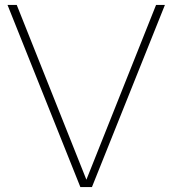

<svg xmlns="http://www.w3.org/2000/svg" viewBox="-20 -760 700 780"><path d="M306.5 0 10.5 -740H48L331 -30L614 -740H650L353.5 0Z"/></svg>

Font: Encode Sans SmExp Th
Style: Regular
Weight: 100
Width: 6
Designer: Multiple Designers
Foundry: Impallari Type
Version: Version 3.002; ttfautohint (v1.8.3) -l 8 -r 50 -G 200 -x 14 